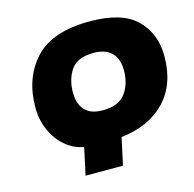

<svg xmlns="http://www.w3.org/2000/svg" viewBox="-107 -833 961 952"><g transform="rotate(-15 374.0 -357.0)"><path d="M247 -129Q194 -139 152.5 -174.5Q111 -210 87.5 -264Q64 -318 64 -381Q64 -531 152 -627.5Q240 -724 434 -724Q600 -724 674 -651Q748 -578 748 -462Q748 -317 665.5 -231Q583 -145 439 -129L409 10H217ZM536 -445Q536 -504 505 -536Q474 -568 413 -568Q328 -568 295.5 -519.5Q263 -471 263 -405Q263 -346 292.5 -313.5Q322 -281 384 -281Q467 -281 501.5 -329Q536 -377 536 -445Z"/></g></svg>

Font: Noto Sans Display Black
Style: Italic
Weight: 900
Italic angle: -12°
Designer: Monotype Design team
Foundry: Monotype Imaging Inc.
Version: Version 1.000